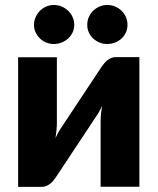

<svg xmlns="http://www.w3.org/2000/svg" viewBox="-20 -747 630 768"><path d="M537.5 -518.5V0H382.5V-264Q382.5 -277 384 -292.2Q385.5 -307.5 388 -323.5Q376 -296.5 362.5 -278Q361.5 -277 354.2 -266Q347 -255 335.8 -237.8Q324.5 -220.5 310.2 -199Q296 -177.5 281 -155Q246 -102.5 202.5 -36.5Q198 -30 192.2 -23.2Q186.5 -16.5 179.5 -11.2Q172.5 -6 164.5 -2.8Q156.5 0.5 147.5 0.5H52.5V-518H207.5V-254Q207.5 -241.5 206 -226Q204.5 -210.5 202 -194.5Q214 -221.5 227.5 -240Q228 -241 235.5 -252Q243 -263 254.2 -280.2Q265.5 -297.5 279.8 -319Q294 -340.5 309 -363Q344 -415.5 387.5 -481.5Q392 -488 397.8 -494.8Q403.5 -501.5 410.5 -506.8Q417.5 -512 425.5 -515.2Q433.5 -518.5 442.5 -518.5ZM277 -647.5Q277 -631.5 270.5 -617.5Q264 -603.5 252.8 -593.2Q241.5 -583 226.8 -577Q212 -571 195 -571Q179 -571 164.8 -577Q150.5 -583 139.8 -593.2Q129 -603.5 122.5 -617.5Q116 -631.5 116 -647.5Q116 -664 122.5 -678.5Q129 -693 139.8 -703.8Q150.5 -714.5 164.8 -720.8Q179 -727 195 -727Q212 -727 226.8 -720.8Q241.5 -714.5 252.8 -703.8Q264 -693 270.5 -678.5Q277 -664 277 -647.5ZM490 -647.5Q490 -631.5 483.8 -617.5Q477.5 -603.5 466.5 -593.2Q455.5 -583 440.8 -577Q426 -571 409 -571Q392.5 -571 378 -577Q363.5 -583 352.5 -593.2Q341.5 -603.5 335.2 -617.5Q329 -631.5 329 -647.5Q329 -664 335.2 -678.5Q341.5 -693 352.5 -703.8Q363.5 -714.5 378 -720.8Q392.5 -727 409 -727Q426 -727 440.8 -720.8Q455.5 -714.5 466.5 -703.8Q477.5 -693 483.8 -678.5Q490 -664 490 -647.5Z"/></svg>

Font: Lato ExtraBold
Style: Regular
Weight: 800
Designer: Lukasz Dziedzic with Adam Twardoch and Botio Nikoltchev
Foundry: tyPoland Lukasz Dziedzic
Version: Version 2.015; 2015-08-06; http://www.latofonts.com/